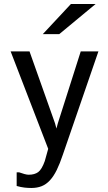

<svg xmlns="http://www.w3.org/2000/svg" viewBox="-20 -782 540 956"><path d="M63 144V76H75Q89 81 101.5 84.5Q114 88 123 88Q152 88 170 75Q188 62 203 20L220 -41L33 -526H127L254 -168L261 -142L268 -168L382 -526H470L293 -12Q278 33 262.5 64.5Q247 96 228.5 116Q210 136 187.5 145Q165 154 136 154Q119 154 101.5 152Q84 150 63 144ZM333 -762H456L275 -612H193Z"/></svg>

Font: D2Coding
Style: Regular
Weight: 400
Monospace: yes
Designer: Yong-Rak Park; Jeong-Hwan Yoon; Sang-Min Lee;
Foundry: NHN Corporation
Version: Version 1.3.2; Build 20180524